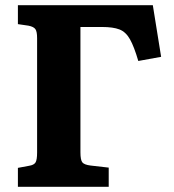

<svg xmlns="http://www.w3.org/2000/svg" viewBox="-20 -720 670 740"><path d="M49 0V-73L92 -81Q111 -84 117 -94Q123 -104 123 -132V-573Q123 -598 116.5 -607.5Q110 -617 90 -621L49 -627V-700H569L601 -501L513 -485Q497 -540 481 -568.5Q465 -597 440.5 -606.5Q416 -616 373 -616H290V-133Q290 -103 297.5 -94Q305 -85 329 -82L399 -74V0Z"/></svg>

Font: Literata
Style: Bold
Weight: 700
Designer: Latin by Veronika Burian and Jose Scaglione. Greek by Irene Vlachou. Cyrillic by Vera Evstafieva.
Foundry: TypeTogether
Version: Version 3.103; ttfautohint (v1.8.4.7-5d5b);gftools[0.9.29]